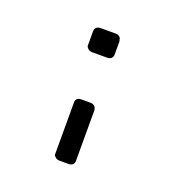

<svg xmlns="http://www.w3.org/2000/svg" viewBox="-64 -631 318 360"><g transform="rotate(20 94.5 -451.0)"><path d="M80 -581H109Q114 -581 117 -578.5Q120 -576 120 -573L121 -570V-544Q121 -533 109 -533H80Q75 -533 72 -535.5Q69 -538 68 -541V-544V-570Q68 -581 80 -581ZM92 -443H109Q114 -443 117 -440.5Q120 -438 120 -436L121 -433V-331Q121 -321 109 -321H92Q87 -321 84 -323.5Q81 -326 80 -328V-331V-433Q80 -443 92 -443Z"/></g></svg>

Font: Sticks
Style: Regular
Weight: 400
Version: Version 1.1